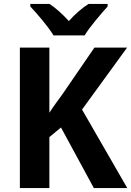

<svg xmlns="http://www.w3.org/2000/svg" viewBox="-20 -956 667 976"><path d="M527 -936H430C397 -915 362 -885 330 -849C297 -885 265 -914 232 -936H134V-923C169 -886 225 -821 252 -776H410C437 -821 495 -887 527 -923ZM627 0 397 -399 626 -714H460L296 -475C274 -445 251 -414 231 -383V-714H81V0H231V-259L290 -308L457 0Z"/></svg>

Font: Noto Sans Display
Style: Bold
Weight: 700
Designer: Monotype Design Team
Foundry: Monotype Imaging Inc.
Version: Version 1.900